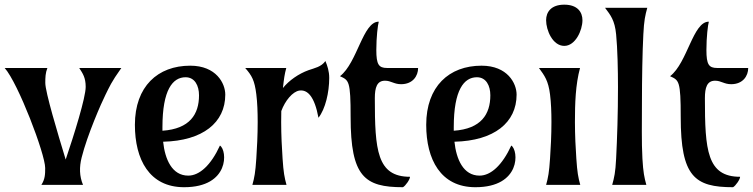

<svg xmlns="http://www.w3.org/2000/svg" viewBox="-30 -780 3177 810"><path d="M304.2 -493.2C319.3 -469.7 331.5 -452.6 331.5 -413.6C331.5 -368.2 283.2 -213.4 247.1 -106.9C212.9 -219.2 161.1 -391.6 161.1 -430.2C161.1 -452.6 161.6 -472.2 169.9 -493.2H-10.3C46.4 -429.7 160.6 -130.4 160.6 -71.3C160.6 -44.9 160.2 -24.4 144.5 0H320.3C304.7 -36.6 304.2 -75.2 314.5 -115.7C337.9 -209.5 397.5 -345.7 415.5 -381.3C431.6 -413.1 438 -431.6 481.9 -493.2Z M920.4 -380.9C920.4 -428.2 882.3 -502.9 772.5 -502.9C635.7 -502.9 539.1 -415.5 539.1 -253.4C539.1 -107.9 599.6 9.8 746.6 9.8C939.9 9.8 929.2 -146 897.9 -166C859.9 -83 811.5 -39.1 764.2 -39.1C695.3 -39.1 666 -108.4 658.2 -182.1C825.7 -186 920.4 -262.7 920.4 -380.9ZM655.3 -243.7C655.3 -401.4 698.7 -454.1 752.9 -454.1C792 -454.1 809.6 -418.5 809.6 -377.9C809.6 -298.3 771 -236.3 655.3 -228.5Z M1177.7 -493.2H1004.4C1032.7 -460.9 1043.9 -441.4 1051.3 -382.3C1055.7 -347.7 1057.1 -306.6 1057.1 -265.1C1057.1 -210 1054.2 -154.3 1051.3 -111.3C1047.4 -52.7 1043.5 -31.7 1034.7 0H1178.7C1169.9 -31.7 1166 -52.7 1162.1 -111.3C1159.2 -154.3 1156.2 -210 1156.2 -265.1C1156.2 -280.8 1156.2 -296.4 1156.7 -311.5C1172.9 -355.5 1204.6 -393.6 1232.9 -397.9C1267.1 -402.8 1296.9 -373.5 1313.5 -283.2C1342.8 -320.3 1358.9 -390.6 1358.9 -451.2C1358.9 -480 1351.1 -502.4 1342.8 -522.5C1325.2 -497.6 1297.9 -493.2 1271.5 -483.9C1230.5 -469.2 1189.5 -440.9 1163.6 -408.7C1168 -448.2 1170.4 -466.3 1177.7 -493.2Z M1551.3 -365.7C1551.3 -410.6 1560.1 -439.5 1594.2 -439.5C1620.1 -439.5 1631.8 -424.8 1662.1 -424.8C1711.4 -424.8 1733.9 -459.5 1733.9 -493.2H1603C1567.9 -493.2 1557.6 -507.8 1557.6 -568.8C1557.6 -624.5 1564 -674.8 1567.9 -688.5C1501 -689.5 1478 -515.6 1404.3 -458.5C1441.9 -441.4 1449.2 -439.5 1449.2 -285.6C1449.2 -34.7 1508.3 9.8 1669.9 9.8C1680.7 4.4 1700.2 -23.9 1699.7 -34.2C1560.1 -34.2 1551.3 -147 1551.3 -365.7Z M2149.4 -380.9C2149.4 -428.2 2111.3 -502.9 2001.5 -502.9C1864.7 -502.9 1768.1 -415.5 1768.1 -253.4C1768.1 -107.9 1828.6 9.8 1975.6 9.8C2168.9 9.8 2158.2 -146 2127 -166C2088.9 -83 2040.5 -39.1 1993.2 -39.1C1924.3 -39.1 1895 -108.4 1887.2 -182.1C2054.7 -186 2149.4 -262.7 2149.4 -380.9ZM1884.3 -243.7C1884.3 -401.4 1927.7 -454.1 1981.9 -454.1C2021 -454.1 2038.6 -418.5 2038.6 -377.9C2038.6 -298.3 2000 -236.3 1884.3 -228.5Z M2350.6 -586.4C2397.5 -586.4 2427.2 -651.9 2427.2 -694.8C2427.2 -728.5 2406.7 -760.3 2350.6 -760.3C2294.4 -760.3 2273.9 -728.5 2273.9 -694.8C2273.9 -651.9 2301.8 -586.4 2350.6 -586.4ZM2417 -493.2H2243.7C2267.1 -460.9 2283.2 -440.4 2290.5 -381.3C2294.9 -346.7 2296.4 -306.6 2296.4 -265.1C2296.4 -210 2293.5 -154.3 2290.5 -111.3C2286.6 -52.7 2282.7 -31.7 2273.9 0H2418C2409.2 -31.7 2405.3 -52.7 2401.4 -111.3C2398.4 -154.3 2395.5 -210 2395.5 -265.1C2395.5 -343.8 2397.9 -422.9 2417 -493.2Z M2678.2 -351.6C2678.2 -443.8 2680.2 -562 2684.1 -634.8C2687 -694.3 2691.9 -714.8 2700.7 -747.1H2522.5C2545.9 -715.8 2563.5 -694.8 2569.3 -634.8C2575.2 -575.2 2577.1 -483.9 2577.1 -412.6C2577.1 -299.8 2573.7 -198.2 2569.3 -111.3C2566.4 -52.7 2561.5 -31.7 2552.7 0H2696.8C2688 -31.7 2683.6 -52.7 2680.2 -111.3C2676.3 -180.2 2678.2 -262.2 2678.2 -351.6Z M2943.8 -365.7C2943.8 -410.6 2952.6 -439.5 2986.8 -439.5C3012.7 -439.5 3024.4 -424.8 3054.7 -424.8C3104 -424.8 3126.5 -459.5 3126.5 -493.2H2995.6C2960.4 -493.2 2950.2 -507.8 2950.2 -568.8C2950.2 -624.5 2956.5 -674.8 2960.4 -688.5C2893.6 -689.5 2870.6 -515.6 2796.9 -458.5C2834.5 -441.4 2841.8 -439.5 2841.8 -285.6C2841.8 -34.7 2900.9 9.8 3062.5 9.8C3073.2 4.4 3092.8 -23.9 3092.3 -34.2C2952.6 -34.2 2943.8 -147 2943.8 -365.7Z"/></svg>

Font: Amarante
Style: Regular
Weight: 400
Designer: Karolina Lach
Foundry: Sorkin Type Co.
Version: Version 1.001